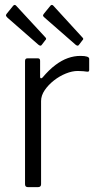

<svg xmlns="http://www.w3.org/2000/svg" viewBox="-20 -770 412 790"><path d="M95 0Q89 0 86 -3Q83 -6 83 -12V-519Q83 -530 93 -530H136Q145 -530 145 -520V-454Q145 -449 148 -448Q151 -447 155 -451Q182 -483 208 -502.5Q234 -522 259.5 -531Q285 -540 311 -540Q347 -540 347 -528V-482Q347 -474 339 -475Q332 -476 322.5 -477Q313 -478 300 -478Q277 -478 251 -467.5Q225 -457 202 -439Q179 -421 164 -399Q149 -377 149 -354V-12Q149 0 136 0H95ZM34 -746Q40 -753 46 -747L167 -616Q173 -610 166 -604L153 -587Q150 -582 146.5 -582Q143 -582 138 -586L11 -697Q5 -703 4.5 -706Q4 -709 8 -714ZM187 -746Q193 -753 199 -747L319 -616Q326 -610 319 -604L306 -587Q303 -582 299.5 -582Q296 -582 291 -586L164 -697Q157 -703 157 -706Q157 -709 161 -714Z"/></svg>

Font: Libre Franklin Thin Light
Style: Regular
Weight: 300
Version: Version 3.000